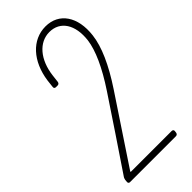

<svg xmlns="http://www.w3.org/2000/svg" viewBox="-228 -754 800 800"><g transform="rotate(-45 172.0 -354.0)"><path d="M52 -33C116 -129 180 -225 244 -322C301 -408 334 -482 341 -542C353 -641 308 -708 228 -708C149 -708 89 -642 75 -543L71 -508C70 -502 74 -498 80 -498H90C96 -498 100 -502 101 -508L105 -542C115 -625 162 -680 223 -680C287 -680 322 -625 312 -542C305 -489 274 -420 219 -337C152 -236 85 -136 16 -34C13 -30 12 -25 11 -21L10 -10C9 -4 13 0 18 0H289C295 0 299 -4 300 -10L301 -18C302 -24 298 -28 292 -28H53C50 -28 49 -30 52 -33Z"/></g></svg>

Font: Barlow Condensed Thin
Style: Italic
Weight: 250
Width: 3
Italic angle: -7°
Designer: Jeremy Tribby
Foundry: Tribby Type
Version: Version 1.422;hotconv 1.0.109;makeotfexe 2.5.65596